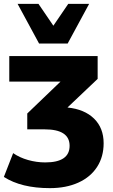

<svg xmlns="http://www.w3.org/2000/svg" viewBox="-20 -782 582 993"><path d="M238 191Q90 191 0 133L48 10Q81 33 125 45.5Q169 58 214 58Q340 58 340 -28Q340 -113 211 -113H121V-195L293 -360H28V-492H485V-374L329 -226Q417 -217 466.5 -168.5Q516 -120 516 -41Q516 29 482 81.5Q448 134 385 162.5Q322 191 238 191ZM182 -557 71 -762H179L256 -649L333 -762H441L330 -557Z"/></svg>

Font: Nunito Sans Black
Style: Regular
Weight: 900
Designer: Vernon Adams
Foundry: Vernon Adams
Version: Version 3.006; ttfautohint (v1.8.3)